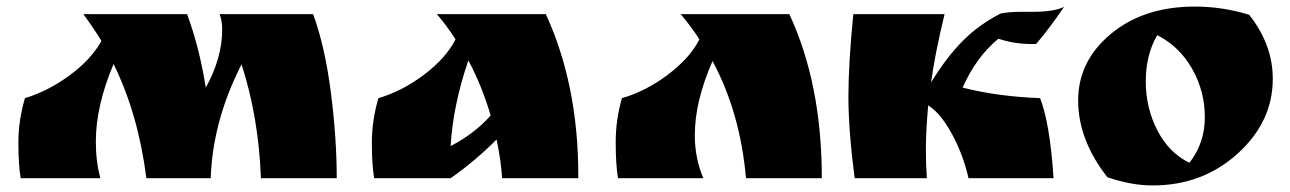

<svg xmlns="http://www.w3.org/2000/svg" viewBox="-20 -543 3929 585"><path d="M657 -454Q657 -479 649 -500H934Q970 -402 988 -262Q1006 -122 1006 0H775Q768 -186 716 -347Q628 -175 622 0H426Q401 -196 326 -348Q272 -220 272 -112Q272 -50 286 0H43Q36 -41 36 -108.5Q36 -176 56 -244Q126 -265 191.5 -313Q257 -361 289 -418Q269 -452 234 -500H550Q588 -397 607 -276Q657 -366 657 -454Z M1742 -8V0H1510Q1506 -57 1493 -118Q1431 -55 1353 0H1120Q1113 -41 1113 -108.5Q1113 -176 1133 -244Q1205 -265 1271.5 -315Q1338 -365 1368 -423Q1341 -465 1311 -500H1643Q1742 -285 1742 -8ZM1475 -191Q1449 -280 1407 -359Q1360 -221 1353 -98Q1425 -135 1475 -191Z M2484 0H2253Q2235 -201 2151 -357Q2097 -234 2097 -131Q2097 -61 2123 0H1863Q1856 -41 1856 -110Q1856 -179 1875 -244Q1948 -265 2015 -315.5Q2082 -366 2111 -423Q2089 -458 2054 -500H2385Q2484 -287 2484 0Z M3094 -507H3127Q3191 -507 3222 -522Q3178 -457 3137 -409H3121Q3070 -409 3022 -425Q2954 -369 2913 -276Q3019 -249 3149 -244Q3179 -168 3190 0H2931Q2914 -74 2879.5 -136.5Q2845 -199 2808 -222Q2801 -140 2801 -90Q2801 -40 2804 0H2584Q2565 -147 2565 -248.5Q2565 -350 2580 -500H2858Q2828 -376 2817 -292Q2862 -366 2911.5 -416.5Q2961 -467 3029 -502Q3055 -507 3094 -507Z M3354 -3Q3265 -117 3265 -237Q3265 -357 3365 -440Q3465 -523 3621 -523Q3704 -523 3786 -498Q3858 -407 3858 -303Q3858 -172 3751 -75Q3644 22 3492 22Q3427 22 3354 -3ZM3506 -436Q3471 -376 3471 -295Q3471 -214 3506.5 -145.5Q3542 -77 3604 -47Q3651 -107 3651 -186Q3651 -265 3612.5 -333Q3574 -401 3506 -436Z"/></svg>

Font: Ruslan Display
Style: Regular
Weight: 400
Version: Version 1.000